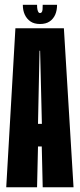

<svg xmlns="http://www.w3.org/2000/svg" viewBox="-20 -796 340 816"><path d="M6.5 0H137.5L141.5 -173.5H157.5L161.5 0H292.5L251.5 -676H45.5ZM141.5 -269.5 148 -580.5H150.5L158 -269.5ZM150 -694Q175.5 -694 191.2 -705Q207 -716 214.8 -734Q222.5 -752 222.5 -775.5H161.5Q161.5 -763 160.8 -755.2Q160 -747.5 157.2 -744Q154.5 -740.5 150 -740.5Q146 -740.5 143.5 -744Q141 -747.5 139.2 -755Q137.5 -762.5 137.5 -775.5H77Q77 -752 85.2 -734Q93.5 -716 109.2 -705Q125 -694 150 -694Z"/></svg>

Font: Anybody UltraCondensed
Style: Bold
Weight: 700
Width: 1
Version: Version 1.113;gftools[0.9.25]